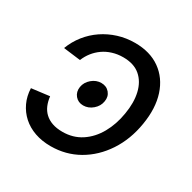

<svg xmlns="http://www.w3.org/2000/svg" viewBox="-128 -665 800 802"><g transform="rotate(30 271.5 -264.0)"><path d="M245.6 -203.6Q221.2 -203.6 206.5 -221.2Q191.9 -238.8 195.8 -263.7Q199.7 -288.1 220.2 -305.7Q240.7 -323.2 265.6 -323.2Q290.5 -323.2 305.2 -305.7Q319.8 -288.1 315.4 -263.7Q311.5 -238.8 291 -221.2Q270.5 -203.6 245.6 -203.6ZM212.9 11.7Q170.9 11.7 136.2 -0.5Q101.6 -12.7 76.4 -35.4Q51.3 -58.1 36.9 -88.9Q22.5 -119.6 21 -157.2L107.4 -168Q109.9 -145 117.9 -126Q126 -106.9 140.6 -93.3Q155.3 -79.6 176.3 -72.3Q197.3 -64.9 225.6 -64.9Q276.9 -64.9 316.2 -90.8Q355.5 -116.7 380.6 -161.4Q405.8 -206.1 415 -262.7Q424.8 -319.8 414.3 -364.7Q403.8 -409.7 373.3 -435.8Q342.8 -461.9 291 -461.9Q263.7 -461.9 239.5 -454.3Q215.3 -446.8 196.3 -433.3Q177.2 -419.9 162.8 -401.6Q148.4 -383.3 139.6 -361.3L57.1 -371.6Q71.3 -409.2 95.7 -439.9Q120.1 -470.7 152.6 -492.7Q185.1 -514.6 223.4 -526.6Q261.7 -538.6 303.7 -538.6Q376.5 -538.6 425.5 -503.7Q474.6 -468.8 494.9 -406.5Q515.1 -344.2 501.5 -262.7Q488.3 -181.6 447.5 -119.6Q406.7 -57.6 346.2 -22.9Q285.6 11.7 212.9 11.7Z"/></g></svg>

Font: Inter 24pt
Style: Italic
Weight: 400
Italic angle: -9.3988°
Designer: Rasmus Andersson
Foundry: rsms
Version: Version 4.001;git-66647c0bb